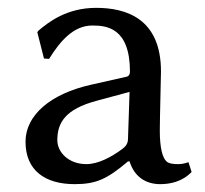

<svg xmlns="http://www.w3.org/2000/svg" viewBox="-20 -459 521 489"><path d="M310 -48C322 -9 351 10 388 10C413 10 444 4 468 -21L460 -46C449 -42 441 -41 433 -41C423 -41 410 -42 404 -48C394 -57 387 -82 387 -126C387 -155 390 -266 390 -277C390 -412 301 -439 225 -439C149 -439 103 -402 78 -381L75 -377L92 -310L105 -309C133 -354 167 -394 215 -394C251 -394 311 -389 311 -276C311 -269 307 -265 304 -264L211 -243C109 -220 45 -166 45 -98C45 -24 96 10 170 10C225 10 253 -3 306 -48ZM310 -225 306 -106C306 -93 300 -86 292 -80C264 -59 230 -41 200 -41C155 -41 126 -71 126 -102C126 -147 147 -181 225 -202Z"/></svg>

Font: Libertinus Sans
Style: Regular
Weight: 400
Designer: Philipp H. Poll, Khaled Hosny
Foundry: Caleb Maclennan
Version: Version 7.050;RELEASE